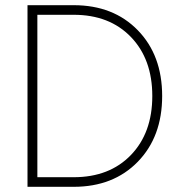

<svg xmlns="http://www.w3.org/2000/svg" viewBox="-20 -720 691 740"><path d="M124 -37H264Q402 -37 484.5 -122.5Q567 -208 567 -350Q567 -492 484.5 -577.5Q402 -663 264 -663H124ZM264 0H86V-700H264Q417 -700 511 -603.5Q605 -507 605 -350Q605 -193 511 -96.5Q417 0 264 0Z"/></svg>

Font: Renner
Style: Thin
Weight: 200
Version: Version 003.000 ; ttfautohint (v0.97) -l 8 -r 50 -G 200 -x 1